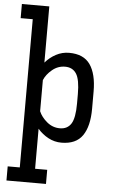

<svg xmlns="http://www.w3.org/2000/svg" viewBox="-65 -811 650 1104"><g transform="rotate(5 260.0 -259.5)"><path d="M15.6 250V168.5H85.4V-687H15.6V-768.6H173.8V-444.3Q200.2 -475.1 235.6 -493.9Q271 -512.7 311 -512.7Q395 -512.7 432.6 -458.5Q470.2 -404.3 470.2 -303.2V-203.6Q470.2 -102.5 432.6 -48.3Q395 5.9 311 5.9Q271 5.9 235.6 -12.9Q200.2 -31.7 173.8 -62.5V168.5H243.7V250ZM294.9 -431.2Q253.4 -431.2 220.5 -403.8Q187.5 -376.5 173.8 -343.3V-163.6Q187.5 -130.4 220.5 -103Q253.4 -75.7 294.9 -75.7Q338.4 -75.7 359.9 -109.1Q381.3 -142.6 381.3 -226.1V-280.8Q381.3 -364.3 359.9 -397.7Q338.4 -431.2 294.9 -431.2Z"/></g></svg>

Font: Kay Pho Du SemiBold
Style: Regular
Weight: 600
Designer: Victor Gaultney, Khu Oo Reh
Foundry: SIL International
Version: Version 3.000